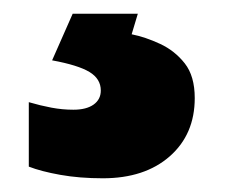

<svg xmlns="http://www.w3.org/2000/svg" viewBox="-20 -20 328 280"><path d="M264 123Q264 176 227.5 208Q191 240 130 240Q96 240 68 235Q40 230 22 223V129Q39 134 55 137Q71 140 87 140Q106 140 116.5 132.5Q127 125 127 112Q127 95 110.5 85Q94 75 56 68L86 0H181L172 30Q192 34 213.5 44Q235 54 249.5 72.5Q264 91 264 123Z"/></svg>

Font: Noto Sans Thai Black
Style: Regular
Weight: 900
Version: Version 2.001